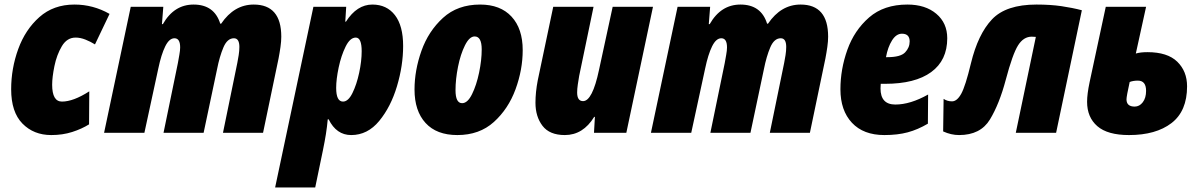

<svg xmlns="http://www.w3.org/2000/svg" viewBox="-20 -583 5274 843"><path d="M371 -37 372 -182Q302 -137 252 -137Q209 -137 209 -211Q209 -244 219 -293Q229 -342 251.5 -380Q274 -418 312 -418Q333 -418 355.5 -409Q378 -400 397 -388L461 -522Q389 -563 307 -563Q215 -563 153 -508Q91 -453 60 -367.5Q29 -282 29 -191Q29 -91 78.5 -40.5Q128 10 205 10Q255 10 297 -3.5Q339 -17 371 -37Z M614 0 675 -282Q688 -344 705.5 -379.5Q723 -415 746 -415Q771 -415 771 -375Q771 -362 767.5 -342.5Q764 -323 761 -306L698 0H874L933 -279Q944 -335 961 -375Q978 -415 1007 -415Q1031 -415 1031 -377Q1031 -360 1028 -341Q1025 -322 1022 -307L959 0H1135L1203 -326Q1208 -352 1211.5 -377Q1215 -402 1215 -422Q1215 -563 1094 -563Q1008 -563 951 -479H947Q921 -563 830 -563Q744 -563 695 -477H691L697 -553H554L437 0Z M1456 -197Q1456 -235 1467 -287Q1478 -339 1497.5 -378.5Q1517 -418 1542 -418Q1568 -418 1568 -358Q1568 -315 1557 -263.5Q1546 -212 1527.5 -174.5Q1509 -137 1486 -137Q1456 -137 1456 -197ZM1364 240 1398 76Q1406 37 1411 5.5Q1416 -26 1419 -59H1423Q1457 10 1522 10Q1594 10 1645 -52Q1696 -114 1723 -204.5Q1750 -295 1750 -381Q1750 -470 1714 -516.5Q1678 -563 1615 -563Q1547 -563 1499 -488H1496L1500 -553H1356L1188 240Z M2275 -363Q2275 -457 2226 -510Q2177 -563 2088 -563Q1989 -563 1925 -504.5Q1861 -446 1830.5 -360Q1800 -274 1800 -190Q1800 -96 1848.5 -43Q1897 10 1988 10Q2085 10 2148.5 -47.5Q2212 -105 2243.5 -191Q2275 -277 2275 -363ZM1980 -187Q1980 -235 1991 -290Q2002 -345 2021.5 -384Q2041 -423 2064 -423Q2095 -423 2095 -366Q2095 -319 2083.5 -264Q2072 -209 2052.5 -169.5Q2033 -130 2009 -130Q1980 -130 1980 -187Z M2589 -70H2592L2588 0H2730L2847 -553H2670L2610 -276Q2581 -139 2540 -139Q2514 -139 2514 -177Q2514 -192 2517 -212.5Q2520 -233 2523 -250L2586 -553H2409L2341 -230Q2331 -178 2331 -132Q2331 -71 2362 -30.5Q2393 10 2460 10Q2540 10 2589 -70Z M3015 0 3076 -282Q3089 -344 3106.5 -379.5Q3124 -415 3147 -415Q3172 -415 3172 -375Q3172 -362 3168.5 -342.5Q3165 -323 3162 -306L3099 0H3275L3334 -279Q3345 -335 3362 -375Q3379 -415 3408 -415Q3432 -415 3432 -377Q3432 -360 3429 -341Q3426 -322 3423 -307L3360 0H3536L3604 -326Q3609 -352 3612.5 -377Q3616 -402 3616 -422Q3616 -563 3495 -563Q3409 -563 3352 -479H3348Q3322 -563 3231 -563Q3145 -563 3096 -477H3092L3098 -553H2955L2838 0Z M4054 -40 4055 -168Q3977 -124 3911 -124Q3846 -124 3846 -195Q3846 -205 3847 -215H3866Q3998 -215 4068.5 -266.5Q4139 -318 4139 -415Q4139 -482 4091 -522.5Q4043 -563 3964 -563Q3861 -563 3796 -506.5Q3731 -450 3700.5 -364.5Q3670 -279 3670 -191Q3670 -98 3720.5 -44Q3771 10 3863 10Q3921 10 3965.5 -2Q4010 -14 4054 -40ZM3940 -435Q3974 -435 3974 -401Q3974 -374 3954 -353Q3934 -332 3876 -332H3870Q3878 -376 3896.5 -405.5Q3915 -435 3940 -435Z M4396 -233Q4426 -346 4450 -384Q4474 -422 4510 -422Q4519 -422 4528 -421L4440 0H4617L4730 -538Q4688 -549 4640 -556Q4592 -563 4531 -563Q4397 -563 4335.5 -498Q4274 -433 4243 -305Q4219 -205 4200.5 -171.5Q4182 -138 4160 -138Q4139 -138 4123 -149L4121 -6Q4156 10 4191 10Q4285 10 4326.5 -58.5Q4368 -127 4396 -233Z M5192 -204Q5192 -270 5149 -312Q5106 -354 5018 -354Q4987 -354 4967 -348L5012 -553H4835L4764 -222Q4753 -170 4753 -136Q4753 -68 4798 -29Q4843 10 4937 10Q5055 10 5123.5 -42.5Q5192 -95 5192 -204ZM4926 -147Q4926 -160 4940 -223Q4955 -229 4976 -229Q5012 -229 5012 -184Q5012 -153 4997.5 -134Q4983 -115 4962 -115Q4926 -115 4926 -147Z"/></svg>

Font: Noto Sans Display SemiCondensed Black
Style: Italic
Weight: 900
Width: 4
Designer: Monotype Design team
Foundry: Monotype Imaging Inc.
Version: 1.000